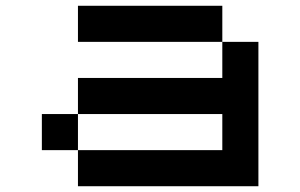

<svg xmlns="http://www.w3.org/2000/svg" viewBox="-20 -770 1040 665"><path d="M750 -375H125V-250H750ZM250 -125V-500H750V-750H250V-625H875V-125Z"/></svg>

Font: Picon
Style: Regular
Weight: 400
Designer: yne
Foundry: yne
Version: Version 21.02.27; git-deadbeef-release